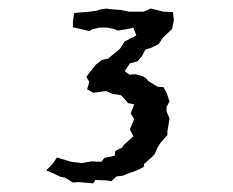

<svg xmlns="http://www.w3.org/2000/svg" viewBox="-20 -690 540 445"><path d="M196 -265 162 -268 149 -267 131 -278 118 -281 104 -288 87 -295 101 -309 112 -325 145 -315 169 -312 192 -316 215 -315 222 -324 246 -329 247 -340 263 -348 268 -355 289 -374 281 -390 291 -414 283 -427 291 -448 277 -451 261 -469 252 -471 242 -472 226 -479 196 -475 182 -483 187 -500 180 -512 202 -540 216 -551 230 -554 250 -570 258 -577 269 -594 285 -602 296 -608 289 -626 277 -623 253 -619 244 -623 228 -626H211L194 -622L187 -618L149 -627V-641L152 -660L189 -663L203 -665L212 -668L226 -670L245 -668L259 -667L279 -663H313L329 -670L335 -669L358 -663L381 -662L383 -643L379 -623L357 -602L348 -588L330 -579L317 -575L309 -560L299 -548L281 -543L269 -525L280 -517L294 -518L309 -514L317 -510L324 -502L345 -489L359 -488L366 -475L373 -455L366 -442V-432L373 -415L368 -386V-377L352 -359L345 -348L338 -332L331 -325L314 -310L313 -303L297 -295L280 -289L265 -283L250 -281L238 -270L226 -272L201 -273Z"/></svg>

Font: Winky Rough Light
Style: Italic
Weight: 300
Italic angle: -8.97852°
Designer: Simon Atzbach
Foundry: typofactur
Version: Version 1.206; ttfautohint (v1.8.4.7-5d5b)